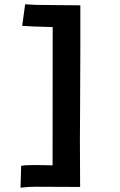

<svg xmlns="http://www.w3.org/2000/svg" viewBox="-20 -744 558 895"><path d="M97.2 -724.1Q115.2 -722.7 147.9 -721.2Q157.7 -721.2 243.4 -720.2Q329.1 -719.2 354.5 -719.2V-513.7Q354.5 -484.4 354 -404.1Q353.5 -323.7 353.5 -278.3Q352.5 -103.5 352.5 -87.9Q352.5 -43.9 353 20Q353.5 84 353.5 127.4Q328.6 127.4 241.5 127Q154.3 126.5 142.1 126.5Q112.3 126.5 75.7 130.9L78.6 29.3Q92.8 25.4 134.3 25.4H139.2Q187.5 25.4 225.1 26.9L225.6 -617.7Q106.4 -621.1 83.5 -623.5Z"/></svg>

Font: Fantasque Sans Mono
Style: Bold
Weight: 700
Monospace: yes
Designer: Jany Belluz
Version: Version 1.8.0 ; ttfautohint (v1.8.2)